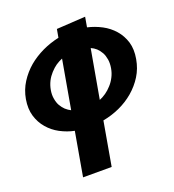

<svg xmlns="http://www.w3.org/2000/svg" viewBox="-145 -672 939 1035"><g transform="rotate(-20 325.0 -155.0)"><path d="M460.5 -560 295 -550 286.5 -502.5Q236 -491.5 191.5 -470.5Q144.5 -448 108 -417.5Q71 -386 44 -344Q17.5 -302.5 8.5 -251.5Q-0.5 -198.5 12 -156.5Q25 -113.5 52 -82.5Q79 -50.5 117.5 -30Q157.5 -9 198 -1L154 250H318L362 -1Q411.5 -10 458 -31Q505 -52.5 542 -84Q580.5 -117 606 -158Q632 -199.5 641 -251.5Q650.5 -304.5 638 -347Q625 -389 597.5 -420.5Q569.5 -452.5 531.5 -472.5Q492.5 -493 450.5 -502.5ZM497 -251.5Q492.5 -225 481 -203Q470 -181 453.5 -163Q437 -144.5 419 -132Q399.5 -118.5 381.5 -111.5L431 -391Q447.5 -384 461.5 -371.5Q474 -360 485 -341Q494 -324.5 498 -300.5Q501.5 -278.5 497 -251.5ZM167.5 -300.5Q178.5 -322 195 -340Q213 -359.5 229 -370.5Q247 -382.5 266.5 -390.5L217.5 -112Q202.5 -119 187.5 -132.5Q175 -144 164 -163Q155 -179 151 -203Q147 -225.5 151.5 -251.5Q156 -277.5 167.5 -300.5Z"/></g></svg>

Font: B612
Style: Regular
Weight: 700
Italic angle: -10°
Designer: Nicolas Chauveau, Thomas Paillot, Jonathan Favre-Lamarine, Jean-Luc Vinot
Foundry: AIRBUS
Version: Version 1.008